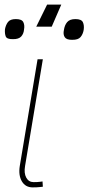

<svg xmlns="http://www.w3.org/2000/svg" viewBox="-20 -801 382 828"><path d="M142 -545.5H164.8L88.1 -85.2Q82.7 -54.3 93.2 -35Q103.7 -15.6 125 -15.6Q142 -15.6 152.2 -17Q162.3 -18.5 163.4 -18.5L164.8 4.3Q162.6 4.3 151.3 5.7Q139.9 7.1 120.7 7.1Q89.8 7.1 74.4 -18.8Q58.9 -44.7 65.3 -85.2ZM255.7 -671.9Q258.5 -692.1 269.5 -705.4Q280.5 -718.7 305.4 -718.7Q331 -718.7 337.4 -705.3Q343.8 -691.8 340.9 -671.9Q337.7 -653.4 327.4 -641.2Q317.1 -628.9 291.2 -629.3Q266.7 -628.9 259.1 -640.8Q251.4 -652.7 255.7 -671.9ZM136.4 -686.1 183.2 -781.2H244.3L203.1 -686.1ZM1.4 -674.7Q4.6 -692.8 14.2 -705.8Q23.8 -718.7 48.3 -718.7Q73.9 -718.7 80.4 -705.8Q87 -692.8 83.8 -674.7Q82.4 -655.9 71.6 -643.8Q60.7 -631.7 35.5 -632.1Q9.6 -631.7 4.8 -643.8Q0 -655.9 1.4 -674.7Z"/></svg>

Font: Inter UI Thin
Style: Italic
Weight: 100
Italic angle: -9.39999°
Designer: Rasmus Andersson
Foundry: rsms
Version: 3.2;8d6f07862